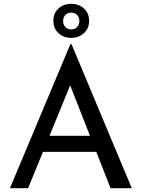

<svg xmlns="http://www.w3.org/2000/svg" viewBox="-20 -984 741 1004"><path d="M32 0 348 -753H354L669 0H558L322 -601L391 -646L127 0ZM217 -274H486L518 -190H189ZM259 -875Q259 -915 285.5 -939.5Q312 -964 353 -964Q392 -964 419 -939.5Q446 -915 446 -875Q446 -836 419 -811Q392 -786 352 -786Q312 -786 285.5 -811Q259 -836 259 -875ZM310 -874Q310 -855 322 -842.5Q334 -830 353 -830Q371 -830 383 -842.5Q395 -855 395 -874Q395 -894 383 -906Q371 -918 353 -918Q334 -918 322 -906Q310 -894 310 -874Z"/></svg>

Font: Josefin Sans Thin
Style: Regular
Weight: 400
Version: Version 2.000